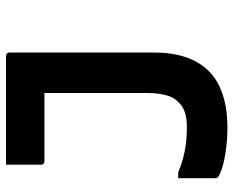

<svg xmlns="http://www.w3.org/2000/svg" viewBox="-89 -489 778 640"><g transform="rotate(-90 300.0 -169.0)"><path d="M434 -538Q437 -538 439.5 -536.5Q442 -535 443.5 -532.5Q445 -530 445 -527Q445 -475 445 -427Q445 -379 445 -333.5Q445 -288 445 -241.5Q445 -195 445 -146.5Q445 -98 445 -45Q445 15 429.5 61Q414 107 383 138Q352 169 304.5 184.5Q257 200 195 200Q155 200 119.5 195Q84 190 60.5 182.5Q37 175 29 168Q28 166 27 164Q26 162 26 160Q26 129 26 97.5Q26 66 26 36H45Q69 46 93.5 52.5Q118 59 143.5 62Q169 65 196 65Q226 65 247.5 57.5Q269 50 282 34Q293 23 298.5 8.5Q304 -6 307 -25Q310 -44 310 -66Q310 -115 310 -156.5Q310 -198 310 -238Q310 -278 310 -319.5Q310 -361 310 -410H298Q271 -410 244 -410Q217 -410 190 -410Q163 -410 136.5 -410Q110 -410 82 -410Q77 -410 74 -413Q71 -416 71 -421Q71 -450 71 -479.5Q71 -509 71 -538Q117 -538 162.5 -538Q208 -538 253 -538Q298 -538 343.5 -538Q389 -538 434 -538Z"/></g></svg>

Font: RecMonoLinear Nerd Font Mono
Style: Bold
Weight: 700
Monospace: yes
Version: Version 1.085; ttfautohint (v1.8.4.7-5d5b);Nerd Fonts 3.2.1